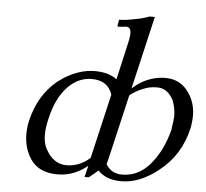

<svg xmlns="http://www.w3.org/2000/svg" viewBox="-51 -749 876 815"><g transform="rotate(5 387.0 -341.5)"><path d="M576.2 -694.8 503.9 -383.8Q528.3 -405.3 547.9 -416Q594.7 -440.9 644 -440.9Q699.2 -440.9 732.9 -402.8Q773.9 -355.5 773.9 -292Q773.9 -265.6 768.1 -236.8Q741.2 -120.1 651.9 -50.8Q628.4 -31.2 596.2 -14.2Q545.9 12.2 494.1 12.2Q429.2 12.2 395 -24.9Q381.3 -12.2 356 7.8H337.9L350.1 -41Q292.5 6.8 222.2 6.8Q143.6 6.8 107.9 -44.9Q76.2 -91.3 76.2 -151.9Q76.2 -181.6 83 -210.9Q108.9 -319.8 186 -383.8L215.8 -404.8Q280.3 -443.8 342.8 -443.8Q402.3 -443.8 437 -417L473.1 -576.2Q479 -600.6 479 -615.2Q479 -643.1 459 -643.1L425.8 -640.1Q423.8 -639.6 422.4 -641.1Q420.9 -642.6 421.9 -645L425.8 -669.9Q454.1 -669.9 497.1 -679.2Q520.5 -682.6 554.2 -694.8ZM426.8 -54.2Q449.7 -16.1 495.1 -16.1Q564.5 -16.1 613.8 -73.2Q665.5 -134.3 688 -224.1Q694.8 -270.5 694.8 -283.2Q694.8 -317.4 682.1 -349.1Q657.2 -397.9 612.8 -397.9Q578.6 -397.9 553.2 -386.2Q525.4 -376 497.1 -354L442.9 -121.1ZM420.9 -350.1Q401.4 -409.2 333 -409.2Q272.5 -409.2 227.1 -358.9Q183.6 -310.5 165 -229Q154.8 -188.5 154.8 -155.8Q154.8 -121.6 167 -98.1Q200.2 -35.2 256.8 -35.2Q312.5 -35.2 356.9 -75.2Z"/></g></svg>

Font: Linux Libertine G
Style: Italic
Weight: 400
Italic angle: -12°
Designer: Philipp H. Poll
Foundry: Philipp H. Poll
Version: Version 5.1.3